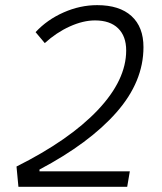

<svg xmlns="http://www.w3.org/2000/svg" viewBox="-20 -723 626 743"><path d="M51.3 0 43.9 -78.6Q248 -180.7 358.2 -296.9Q468.3 -413.1 468.3 -527.8Q468.3 -583 437 -613.5Q405.8 -644 347.7 -644Q301.8 -644 250 -620.6Q198.2 -597.2 153.3 -556.2L117.7 -598.6Q162.6 -647 226.3 -675Q290 -703.1 356 -703.1Q442.4 -703.1 488.8 -660.9Q535.2 -618.7 535.2 -540.5Q535.2 -406.7 430.4 -287.8Q325.7 -168.9 132.8 -66.9V-60.1H482.4L472.2 0Z"/></svg>

Font: Cascadia Code PL Light
Style: Italic
Weight: 300
Italic angle: -10°
Monospace: yes
Designer: Aaron Bell
Foundry: Saja Typeworks
Version: Version 2404.023; ttfautohint (v1.8.4)